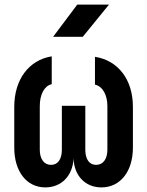

<svg xmlns="http://www.w3.org/2000/svg" viewBox="-20 -805 640 835"><path d="M211 -645H340L454 -785H316ZM177 10C247 10 296 -40 300 -116C302 -42 350 10 421 10C503 10 558 -59 558 -163V-340C558 -459 494 -542 393 -558V-437C427 -429 447 -392 447 -343V-154C447 -113 428 -88 398 -88C368 -88 351 -113 351 -154V-345H249V-154C249 -113 232 -88 202 -88C172 -88 153 -113 153 -154V-343C153 -394 172 -431 205 -439V-560C106 -544 42 -460 42 -340V-163C42 -59 96 10 177 10Z"/></svg>

Font: JetBrains Mono
Style: Bold
Weight: 558
Monospace: yes
Designer: Philipp Nurullin, Konstantin Bulenkov
Foundry: JetBrains
Version: Version 2.305